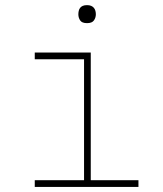

<svg xmlns="http://www.w3.org/2000/svg" viewBox="-20 -735 640 755"><path d="M116.7 -528.3H336.9V-26.4H524.4V0H116.7V-26.4H310.5V-502H116.7ZM288.1 -678.7Q288.1 -685.5 289.6 -692.1Q291 -698.7 294.9 -703.9Q298.8 -709 305.4 -711.9Q312 -714.8 322.3 -714.8Q332 -714.8 338.6 -711.9Q345.2 -709 349.4 -703.9Q353.5 -698.7 355.2 -692.1Q356.9 -685.5 356.9 -678.7Q356.9 -665.5 349.4 -654.8Q341.8 -644 322.3 -644Q302.2 -644 295.2 -654.8Q288.1 -665.5 288.1 -678.7Z"/></svg>

Font: Roboto Mono Thin
Style: Regular
Weight: 250
Designer: Google
Version: Version 2.000985; 2015; ttfautohint (v1.3)